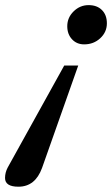

<svg xmlns="http://www.w3.org/2000/svg" viewBox="-167 -451 434 743"><path d="M158.7 -279.3Q129.9 -279.3 111.6 -299.1Q93.3 -318.8 93.3 -349.6Q93.3 -382.8 117.9 -407Q142.6 -431.2 175.8 -431.2Q208.5 -431.2 227.5 -412.1Q246.6 -393.1 246.6 -360.8Q246.6 -326.7 220.9 -303Q195.3 -279.3 158.7 -279.3ZM-95.7 271.5Q-147.5 271.5 -147.5 237.8Q-147.5 216.8 -137.2 197.3L81.5 -197.3H135.7L-4.4 199.2Q-30.8 271.5 -95.7 271.5Z"/></svg>

Font: Elstob 10pt SemiBold
Style: Italic
Weight: 600
Italic angle: -20°
Designer: Peter S. Baker
Version: Version 1.015